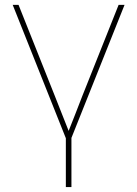

<svg xmlns="http://www.w3.org/2000/svg" viewBox="-20 -549 553 773"><path d="M246.6 11.2 31.2 -529.3H54.7L200.2 -164.1Q215.3 -127 229.7 -89.4Q244.1 -51.8 259.3 -14.6H253.4Q268.6 -51.8 283 -89.4Q297.4 -127 312 -164.1L457.5 -529.3H481.4L265.6 11.2ZM245.1 204.1V-3.9H267.6V204.1Z"/></svg>

Font: Inter 24pt Thin
Style: Regular
Weight: 250
Designer: Rasmus Andersson
Foundry: rsms
Version: Version 4.001;git-66647c0bb